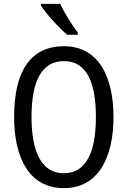

<svg xmlns="http://www.w3.org/2000/svg" viewBox="-20 -963 659 993"><path d="M291 -943H192V-934C217 -893 286 -818 328 -783H382V-795C353 -832 312 -898 291 -943ZM567 -358C567 -568 488 -724 311 -724C139 -724 53 -596 53 -359C53 -151 128 10 311 10C488 10 567 -148 567 -358ZM143 -358C143 -546 197 -647 311 -647C422 -647 476 -547 476 -358C476 -168 421 -67 310 -67C199 -67 143 -170 143 -358Z"/></svg>

Font: Noto Sans Lao UI Cond
Style: Regular
Weight: 400
Width: 3
Designer: Monotype Design Team
Foundry: Monotype Imaging Inc.
Version: Version 2.000